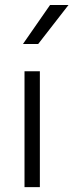

<svg xmlns="http://www.w3.org/2000/svg" viewBox="-20 -768 301 788"><path d="M80.6 -475.6H143.6V0H80.6ZM185.5 -747.6H261.2L136.7 -587.4H74.2Z"/></svg>

Font: Selawik Semilight
Style: Regular
Weight: 300
Designer: Aaron Bell
Foundry: Microsoft Corporation
Version: Version 1.01